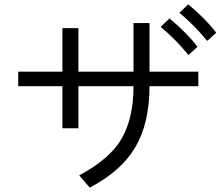

<svg xmlns="http://www.w3.org/2000/svg" viewBox="-20 -856 1040 891"><path d="M64.5 -456.1Q64.5 -472.7 64.5 -523.4Q115.2 -523.4 269.5 -523.4Q269.5 -574.2 269.5 -725.6Q288.1 -725.6 343.8 -725.6Q343.8 -674.8 343.8 -523.4Q408.2 -523.4 599.6 -523.4Q599.6 -580.1 599.6 -749Q618.2 -749 673.8 -749Q673.8 -692.4 673.8 -523.4Q730.5 -523.4 900.4 -523.4Q900.4 -506.8 900.4 -456.1Q843.8 -456.1 673.8 -456.1Q673.8 -285.2 608.4 -173.8Q543.9 -62.5 396.5 14.6Q379.9 -3.9 347.7 -42Q494.1 -121.1 546.9 -216.8Q599.6 -311.5 599.6 -456.1Q514.6 -456.1 343.8 -456.1Q343.8 -407.2 343.8 -260.7Q325.2 -260.7 269.5 -260.7Q269.5 -309.6 269.5 -456.1Q217.8 -456.1 64.5 -456.1ZM812.5 -796.9Q822.3 -806.6 853.5 -835.9Q938.5 -764.6 983.4 -704.1Q969.7 -691.4 941.4 -666Q884.8 -736.3 812.5 -796.9ZM725.6 -731.4Q736.3 -741.2 766.6 -770.5Q851.6 -699.2 896.5 -638.7Q882.8 -626 854.5 -600.6Q797.9 -670.9 725.6 -731.4Z"/></svg>

Font: Gothic A1
Style: Regular
Weight: 400
Designer: HanYang I&C Co.,Ltd.
Version: Version 2.50